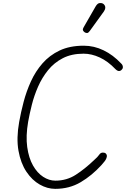

<svg xmlns="http://www.w3.org/2000/svg" viewBox="-20 -1229 821 1252"><path d="M340 2.5Q288.5 2.5 238.8 -25.8Q189 -54 152 -109.5Q115 -165 100.5 -246.2Q86 -327.5 105 -434Q116 -496 134 -564.5Q152 -633 181.5 -698Q211 -763 257 -815.8Q303 -868.5 369 -899.8Q435 -931 526.5 -931Q593 -931 655.2 -901Q717.5 -871 770 -815Q779.5 -806.5 781 -794.8Q782.5 -783 774.5 -775.5Q768 -767 757.2 -766Q746.5 -765 733.5 -777.5Q684 -829.5 630.5 -854.2Q577 -879 525 -879Q446.5 -879 389.5 -849.5Q332.5 -820 293.2 -771.2Q254 -722.5 228.2 -663.8Q202.5 -605 187.5 -545.2Q172.5 -485.5 163.5 -435Q147.5 -341.5 157.5 -270Q167.5 -198.5 195.2 -149.8Q223 -101 261.5 -76Q300 -51 341 -51Q415 -51 474.5 -89.5Q534 -128 594 -185.5Q617.5 -206 626.8 -220Q636 -234 650.5 -234Q662.5 -234 668.8 -229.2Q675 -224.5 677 -214Q678 -207.5 672.5 -194Q667 -180.5 641.5 -152.5Q579 -84 505.8 -40.8Q432.5 2.5 340 2.5ZM533.5 -1017.5Q525.5 -1022.5 521.5 -1030Q517.5 -1037.5 526.5 -1053L603.5 -1187Q616 -1208.5 631.2 -1209.2Q646.5 -1210 655.5 -1202.5Q667 -1192 666.5 -1179.2Q666 -1166.5 657.5 -1154.5L565 -1026.5Q556 -1014 548.2 -1013.8Q540.5 -1013.5 533.5 -1017.5Z"/></svg>

Font: Edu AU VIC WA NT Pre
Style: Regular
Weight: 400
Designer: Tina and Corey Anderson, Eben Sorkin, Mirko Velimirovic
Foundry: Google for Education
Version: Version 1.001